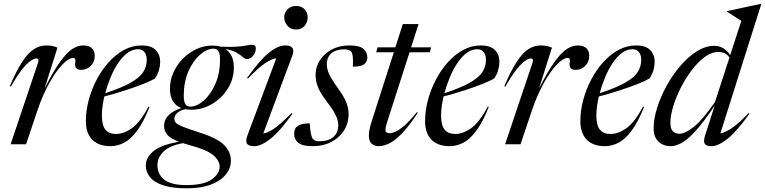

<svg xmlns="http://www.w3.org/2000/svg" viewBox="-20 -762 4041 1014"><path d="M181 -431Q184 -439.5 182.2 -446.5Q180.5 -453.5 172 -453.5Q161.5 -453.5 142.8 -441.2Q124 -429 97.8 -396.8Q71.5 -364.5 37.5 -304.5L32 -307Q66.5 -388.5 97.2 -435.5Q128 -482.5 158.8 -502.2Q189.5 -522 224 -522Q242.5 -522 255.8 -519.2Q269 -516.5 283.5 -510.5L215.5 -295Q263 -388.5 298.8 -437.5Q334.5 -486.5 363.2 -504.2Q392 -522 419.5 -522Q451 -522 465.8 -506.8Q480.5 -491.5 480.5 -468Q480.5 -434.5 459 -413.8Q437.5 -393 410 -393Q372.5 -393 377 -427.5Q379.5 -445 376.8 -450.5Q374 -456 367 -456Q342.5 -456 308.5 -420.2Q274.5 -384.5 240 -322.5Q205.5 -260.5 179 -182.5L117.5 0H36Z M770 -197.5Q737.5 -116 703.5 -70.8Q669.5 -25.5 634.5 -7.8Q599.5 10 563 10Q501.5 10 467.5 -24Q433.5 -58 433.5 -123Q433.5 -176.5 448.2 -232.5Q463 -288.5 490 -340.2Q517 -392 553.8 -433Q590.5 -474 634.5 -498Q678.5 -522 727.5 -522Q779.5 -522 802.8 -497.2Q826 -472.5 826 -436.5Q826 -415 819.8 -392.2Q813.5 -369.5 798.5 -347.5Q780 -336 738 -319.2Q696 -302.5 641.5 -284.8Q587 -267 531 -252.5Q518 -195.5 518 -152.5Q518 -99.5 537 -77Q556 -54.5 592.5 -54.5Q634 -54.5 677 -85.2Q720 -116 764.5 -198.5ZM709 -502Q679 -502 652.2 -481.8Q625.5 -461.5 603 -427.5Q580.5 -393.5 563.5 -352.2Q546.5 -311 535.5 -269.5Q623 -298.5 670.8 -325.8Q718.5 -353 736.8 -382.2Q755 -411.5 755 -446Q755 -471.5 743 -486.8Q731 -502 709 -502Z M967.5 232.5Q888 232.5 840.2 216.2Q792.5 200 771.2 172.5Q750 145 750 111.5Q750 70.5 789.5 37Q829 3.5 925 -13.5Q878 -31.5 862.2 -51.5Q846.5 -71.5 846.5 -97.5Q846.5 -160 937 -191.5Q877.5 -215.5 877.5 -293Q877.5 -337.5 895.5 -378.2Q913.5 -419 945.2 -451.5Q977 -484 1017.5 -502.8Q1058 -521.5 1103 -521.5Q1125.5 -521.5 1144.5 -515.5Q1197.5 -513 1229.8 -515.5Q1262 -518 1280.8 -521.8Q1299.5 -525.5 1312.5 -525.5Q1331 -525.5 1331 -506Q1331 -484 1316.2 -467Q1301.5 -450 1284 -450Q1274 -450 1262.8 -460.2Q1251.5 -470.5 1230.5 -483.2Q1209.5 -496 1171 -503Q1215 -473 1215 -406Q1215 -344.5 1183 -293.8Q1151 -243 1099.8 -212.8Q1048.5 -182.5 989.5 -182.5Q973 -182.5 958.5 -185.5Q928.5 -178 914.8 -164.2Q901 -150.5 901 -134Q901 -123 908.5 -114Q916 -105 944 -93.5Q972 -82 1034 -62Q1127.5 -32.5 1163.5 3.8Q1199.5 40 1199.5 86.5Q1199.5 126 1172.8 159.2Q1146 192.5 1094.5 212.5Q1043 232.5 967.5 232.5ZM985 -199Q1019.5 -199 1056 -230.8Q1092.5 -262.5 1117.2 -318.5Q1142 -374.5 1142 -447Q1142 -479 1133.5 -492Q1125 -505 1107.5 -505Q1073 -505 1036.5 -473.2Q1000 -441.5 975.2 -385.8Q950.5 -330 950.5 -257Q950.5 -225 959.2 -212Q968 -199 985 -199ZM811.5 110Q811.5 157.5 847 186.5Q882.5 215.5 965 215.5Q1055 215.5 1097.5 185.8Q1140 156 1140 119Q1140 85 1105.5 56.8Q1071 28.5 983 5Q963 -0.5 946.5 -6Q876.5 6.5 844 38.2Q811.5 70 811.5 110Z M1481 -670.5Q1481 -694.5 1498 -712.5Q1515 -730.5 1544 -730.5Q1573 -730.5 1589 -712.5Q1605 -694.5 1605 -670.5Q1605 -646 1589 -626Q1573 -606 1544 -606Q1515 -606 1498 -626Q1481 -646 1481 -670.5ZM1286.5 -46 1439 -454Q1417.5 -452.5 1381.8 -429.2Q1346 -406 1289.5 -347L1285 -350.5Q1349.5 -441.5 1398.2 -481.8Q1447 -522 1487 -522Q1544.5 -522 1523 -466L1370.5 -57.5Q1389.5 -58 1424.8 -81Q1460 -104 1520 -165L1524.5 -161.5Q1460 -70.5 1410 -30.2Q1360 10 1323 10Q1293.5 10 1284.5 -2.8Q1275.5 -15.5 1286.5 -46Z M1616 -110.5Q1619 -46 1632 -29Q1639 -20.5 1647.5 -18.2Q1656 -16 1667 -16Q1714 -16 1740.2 -38.2Q1766.5 -60.5 1766.5 -101.5Q1766.5 -125.5 1752.5 -154.5Q1738.5 -183.5 1704.5 -227.5Q1670.5 -272 1658.5 -304Q1646.5 -336 1646.5 -365Q1646.5 -408.5 1669.5 -444Q1692.5 -479.5 1732.5 -500.8Q1772.5 -522 1824 -522Q1877.5 -522 1898.8 -504.5Q1920 -487 1920 -458Q1920 -435.5 1903.2 -422.8Q1886.5 -410 1843.5 -410Q1845.5 -445.5 1843 -464Q1840.5 -482.5 1834.5 -489.5Q1824.5 -501.5 1796.5 -501.5Q1755.5 -501.5 1730.8 -481Q1706 -460.5 1706 -421.5Q1706 -398.5 1717.5 -372.5Q1729 -346.5 1762.5 -299.5Q1796.5 -252.5 1808.8 -221.5Q1821 -190.5 1821 -161Q1821 -111 1796.5 -72.5Q1772 -34 1729.2 -12Q1686.5 10 1632 10Q1577.5 10 1555.5 -7.8Q1533.5 -25.5 1533.5 -55Q1533.5 -84.5 1553 -97.5Q1572.5 -110.5 1616 -110.5Z M2024.5 -117Q2019 -100 2017.2 -90.8Q2015.5 -81.5 2015.5 -76Q2015.5 -58.5 2038 -58.5Q2050 -58.5 2068.8 -66.5Q2087.5 -74.5 2115.5 -98.5Q2143.5 -122.5 2182 -170L2186.5 -166.5Q2136 -90 2097.8 -52.2Q2059.5 -14.5 2031 -2.2Q2002.5 10 1980 10Q1958 10 1943 -3Q1928 -16 1928 -46.5Q1928 -56.5 1930.8 -74Q1933.5 -91.5 1946 -131L2060 -486H1966.5L1974.5 -512H2068L2107.5 -635H2190.5L2151 -512H2257L2250.5 -486H2143Z M2561.5 -197.5Q2529 -116 2495 -70.8Q2461 -25.5 2426 -7.8Q2391 10 2354.5 10Q2293 10 2259 -24Q2225 -58 2225 -123Q2225 -176.5 2239.8 -232.5Q2254.5 -288.5 2281.5 -340.2Q2308.5 -392 2345.2 -433Q2382 -474 2426 -498Q2470 -522 2519 -522Q2571 -522 2594.2 -497.2Q2617.5 -472.5 2617.5 -436.5Q2617.5 -415 2611.2 -392.2Q2605 -369.5 2590 -347.5Q2571.5 -336 2529.5 -319.2Q2487.5 -302.5 2433 -284.8Q2378.5 -267 2322.5 -252.5Q2309.5 -195.5 2309.5 -152.5Q2309.5 -99.5 2328.5 -77Q2347.5 -54.5 2384 -54.5Q2425.5 -54.5 2468.5 -85.2Q2511.5 -116 2556 -198.5ZM2500.5 -502Q2470.5 -502 2443.8 -481.8Q2417 -461.5 2394.5 -427.5Q2372 -393.5 2355 -352.2Q2338 -311 2327 -269.5Q2414.5 -298.5 2462.2 -325.8Q2510 -353 2528.2 -382.2Q2546.5 -411.5 2546.5 -446Q2546.5 -471.5 2534.5 -486.8Q2522.5 -502 2500.5 -502Z M2792.5 -431Q2795.5 -439.5 2793.8 -446.5Q2792 -453.5 2783.5 -453.5Q2773 -453.5 2754.2 -441.2Q2735.5 -429 2709.2 -396.8Q2683 -364.5 2649 -304.5L2643.5 -307Q2678 -388.5 2708.8 -435.5Q2739.5 -482.5 2770.2 -502.2Q2801 -522 2835.5 -522Q2854 -522 2867.2 -519.2Q2880.5 -516.5 2895 -510.5L2827 -295Q2874.5 -388.5 2910.2 -437.5Q2946 -486.5 2974.8 -504.2Q3003.5 -522 3031 -522Q3062.5 -522 3077.2 -506.8Q3092 -491.5 3092 -468Q3092 -434.5 3070.5 -413.8Q3049 -393 3021.5 -393Q2984 -393 2988.5 -427.5Q2991 -445 2988.2 -450.5Q2985.5 -456 2978.5 -456Q2954 -456 2920 -420.2Q2886 -384.5 2851.5 -322.5Q2817 -260.5 2790.5 -182.5L2729 0H2647.5Z M3381.5 -197.5Q3349 -116 3315 -70.8Q3281 -25.5 3246 -7.8Q3211 10 3174.5 10Q3113 10 3079 -24Q3045 -58 3045 -123Q3045 -176.5 3059.8 -232.5Q3074.5 -288.5 3101.5 -340.2Q3128.5 -392 3165.2 -433Q3202 -474 3246 -498Q3290 -522 3339 -522Q3391 -522 3414.2 -497.2Q3437.5 -472.5 3437.5 -436.5Q3437.5 -415 3431.2 -392.2Q3425 -369.5 3410 -347.5Q3391.5 -336 3349.5 -319.2Q3307.5 -302.5 3253 -284.8Q3198.5 -267 3142.5 -252.5Q3129.5 -195.5 3129.5 -152.5Q3129.5 -99.5 3148.5 -77Q3167.5 -54.5 3204 -54.5Q3245.5 -54.5 3288.5 -85.2Q3331.5 -116 3376 -198.5ZM3320.5 -502Q3290.5 -502 3263.8 -481.8Q3237 -461.5 3214.5 -427.5Q3192 -393.5 3175 -352.2Q3158 -311 3147 -269.5Q3234.5 -298.5 3282.2 -325.8Q3330 -353 3348.2 -382.2Q3366.5 -411.5 3366.5 -446Q3366.5 -471.5 3354.5 -486.8Q3342.5 -502 3320.5 -502Z M3938 -161.5Q3873.5 -70.5 3823.8 -30.2Q3774 10 3737 10Q3710 10 3702 -2.8Q3694 -15.5 3703.5 -46L3754.5 -204.5Q3693.5 -113 3650.5 -67Q3607.5 -21 3576.8 -5.5Q3546 10 3523 10Q3483.5 10 3457.8 -14Q3432 -38 3432 -84.5Q3432 -133.5 3450.2 -192Q3468.5 -250.5 3500.2 -308.2Q3532 -366 3573 -414Q3614 -462 3660 -491Q3706 -520 3752.5 -520Q3802.5 -520 3836.5 -471.5L3895 -651.5L3819.5 -700.5L3820 -703.5L3999.5 -742H4001L3784.5 -57.5Q3807 -60.5 3844.2 -85Q3881.5 -109.5 3933.5 -165ZM3520.5 -113Q3520.5 -81 3534.2 -68.2Q3548 -55.5 3569 -55.5Q3598 -55.5 3643.8 -91.8Q3689.5 -128 3756 -223L3832.5 -458.5Q3820.5 -475 3806 -481.2Q3791.5 -487.5 3774.5 -487.5Q3738 -487.5 3701.8 -461Q3665.5 -434.5 3633 -391.2Q3600.5 -348 3575 -297.8Q3549.5 -247.5 3535 -198.8Q3520.5 -150 3520.5 -113Z"/></svg>

Font: Newsreader 72pt
Style: Italic
Weight: 400
Italic angle: -17°
Designer: Hugues Gentile
Foundry: Production Type
Version: Version 1.003; ttfautohint (v1.8.3)